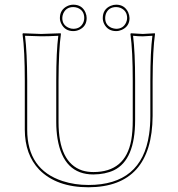

<svg xmlns="http://www.w3.org/2000/svg" viewBox="-20 -790 759 820"><path d="M546.9 -444.8Q546.9 -573.7 537.1 -645L539.1 -647.9Q540.5 -647.9 589.8 -645Q589.8 -645 641.1 -647.9L642.1 -645Q632.3 -578.1 631.8 -444.8V-294.9Q629.9 8.8 357.9 9.8Q221.7 9.8 147.5 -65.4Q86.4 -129.4 85.9 -235.8V-444.8Q85.9 -573.7 76.2 -645L78.1 -647.9Q79.6 -647.9 155.8 -645L238.8 -647.9L240.2 -645Q230.5 -578.1 230 -444.8V-269Q230 -95.7 331.1 -62Q353.5 -55.2 378.9 -55.2Q515.6 -55.2 540.5 -191.4Q546.9 -227.5 546.9 -276.9ZM235.8 -712.9Q235.8 -749 268.6 -764.6Q280.8 -770 293 -770Q330.6 -770 345.2 -736.3Q350.1 -724.6 350.1 -712.9Q350.1 -677.2 317.9 -662.6Q305.7 -657.2 293 -657.2Q257.3 -657.2 241.7 -689Q235.8 -700.7 235.8 -712.9ZM418.9 -712.9Q418.9 -750.5 452.6 -765.1Q464.4 -770 476.1 -770Q511.7 -770 527.3 -737.8Q532.7 -725.6 533.2 -712.9Q533.2 -677.7 500.5 -662.6Q488.3 -657.2 476.1 -657.2Q439.9 -657.2 424.3 -689Q418.9 -700.7 418.9 -712.9ZM557.1 -444.8V-276.9Q557.1 -107.4 466.8 -63Q429.7 -45.4 378.9 -44.9Q251 -44.9 225.6 -197.8Q220.2 -231.4 220.2 -269V-444.8Q220.2 -570.8 229 -637.2Q184.6 -634.8 156.2 -635Q127.9 -635.3 86.9 -637.2Q95.7 -565.9 96.2 -444.8V-235.8Q96.2 -65.9 247.6 -16.6Q298.8 0 357.9 0Q585.4 0 616.7 -216.3Q622.1 -252.9 622.1 -294.9V-444.8Q622.1 -570.8 630.9 -637.2Q606.9 -635.3 589.8 -634.8Q571.3 -634.8 548.3 -637.2Q557.1 -565.9 557.1 -444.8ZM246.1 -712.9Q246.1 -682.6 274.4 -670.9Q283.2 -667 293 -667Q325.2 -667 336.9 -696.3Q339.8 -705.1 339.8 -712.9Q339.8 -745.6 310.5 -756.8Q301.8 -759.8 293 -759.8Q262.2 -759.8 250 -731.9Q246.1 -722.2 246.1 -712.9ZM429.2 -712.9Q429.2 -682.6 457 -670.9Q466.3 -667.5 476.1 -667Q506.8 -667 519 -694.8Q522.9 -704.1 522.9 -712.9Q522.9 -744.1 494.6 -756.3Q485.4 -759.8 476.1 -759.8Q443.4 -759.8 432.1 -730.5Q429.2 -721.7 429.2 -712.9Z"/></svg>

Font: Linux Biolinum Outline O
Style: Bold
Weight: 700
Designer: Philipp H. Poll
Foundry: Philipp H. Poll
Version: Version 0.9.2